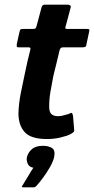

<svg xmlns="http://www.w3.org/2000/svg" viewBox="-20 -596 403 823"><path d="M182 0Q114 0 87 -28.5Q60 -57 59 -108Q60 -150 68.5 -194Q77 -238 87 -283Q93 -312 98 -334Q103 -356 110 -383Q113 -393 103 -393H62Q54 -393 52.5 -395Q51 -397 52 -407L63 -457Q66 -469 68.5 -470.5Q71 -472 82 -472H123Q131 -472 133.5 -476Q136 -480 138 -489L158 -564Q161 -576 172 -576H272Q277 -576 281 -572.5Q285 -569 283 -564L263 -489Q259 -477 260 -474.5Q261 -472 267 -472H351Q361 -472 362.5 -469.5Q364 -467 361 -455L351 -408Q350 -398 346 -395.5Q342 -393 332 -393H249Q243 -393 240 -389.5Q237 -386 235 -379Q229 -353 222.5 -326.5Q216 -300 209 -272Q202 -237 196 -201.5Q190 -166 191 -133Q192 -114 201.5 -106Q211 -98 229 -98Q241 -98 252.5 -101.5Q264 -105 273 -107Q286 -114 288.5 -111.5Q291 -109 293 -99L298 -39Q301 -27 266 -14Q253 -10 238.5 -6.5Q224 -3 209.5 -1.5Q195 0 182 0ZM212 78Q207 98 193.5 121.5Q180 145 164 166.5Q148 188 136 201Q131 207 124 207Q113 207 102 207Q91 207 80 207Q73 207 73.5 204.5Q74 202 80 193Q88 181 101 158.5Q114 136 123 123Q105 120 99 106Q93 92 95 79Q100 58 116.5 43.5Q133 29 164 29Q188 29 203 38.5Q218 48 212 78Z"/></svg>

Font: Glory
Style: Bold Italic
Weight: 700
Italic angle: -12°
Version: Version 1.011